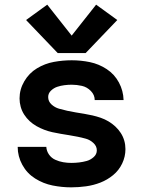

<svg xmlns="http://www.w3.org/2000/svg" viewBox="-20 -797 616 825"><path d="M286 8Q318 8 350 3.5Q382 -1 411.5 -12.5Q441 -24 466 -44.5Q491 -65 505 -94.5Q519 -124 519 -156Q519 -175 514 -192.5Q509 -210 499 -225.5Q489 -241 475.5 -253.5Q462 -266 446 -275.5Q430 -285 412.5 -291Q395 -297 377.5 -301Q360 -305 342 -308Q324 -311 305.5 -314Q287 -317 269 -321Q251 -325 233.5 -330Q216 -335 201.5 -348Q187 -361 187 -380Q187 -396 199 -407.5Q211 -419 226 -424Q241 -429 257 -431Q273 -433 288 -433Q310 -433 332 -428Q354 -423 370.5 -406Q387 -389 387 -367H511Q510 -407 491 -442.5Q472 -478 438.5 -500Q405 -522 366.5 -530Q328 -538 288 -538Q250 -538 211.5 -531Q173 -524 139 -503.5Q105 -483 84.5 -448Q64 -413 64 -374Q64 -356 69 -338Q74 -320 84 -304.5Q94 -289 107.5 -276.5Q121 -264 137 -255Q153 -246 170 -239.5Q187 -233 205 -229Q223 -225 241 -222Q259 -219 277.5 -216Q296 -213 313.5 -209.5Q331 -206 349 -201Q367 -196 381.5 -182.5Q396 -169 396 -151Q396 -134 382.5 -122Q369 -110 353 -105.5Q337 -101 320 -99Q303 -97 286 -97Q269 -97 251.5 -100Q234 -103 217.5 -110.5Q201 -118 190.5 -133Q180 -148 179 -166H56Q56 -125 76 -88.5Q96 -52 131 -30Q166 -8 206 0Q246 8 286 8ZM228 -569H348L484 -711L393 -777L288 -644L183 -777L92 -711Z"/></svg>

Font: Iosevka Sparkle
Style: Bold
Weight: 700
Designer: Belleve Invis
Foundry: Belleve Invis
Version: Version 4.5.0; ttfautohint (v1.8.3)